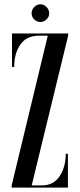

<svg xmlns="http://www.w3.org/2000/svg" viewBox="-20 -852 362 872"><path d="M33 0V-10L197 -690H158.5Q100 -690 72.2 -649.5Q44.5 -609 44.5 -548H34.5V-700H289.5V-690L124 -10H171Q222.5 -10 250.5 -51.2Q278.5 -92.5 278.5 -153.5H288.5V0ZM164 -752Q147.5 -752 135.5 -763.8Q123.5 -775.5 123.5 -791.5Q123.5 -808 135.5 -820.2Q147.5 -832.5 164 -832.5Q179 -832.5 191.2 -820.2Q203.5 -808 203.5 -791.5Q203.5 -775.5 191.2 -763.8Q179 -752 164 -752Z"/></svg>

Font: Imbue 100pt Medium
Style: Regular
Weight: 500
Designer: Tyler Finck
Foundry: Etcetera Type Company
Version: Version 1.102; ttfautohint (v1.8.3)